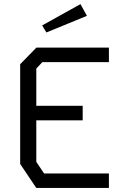

<svg xmlns="http://www.w3.org/2000/svg" viewBox="-20 -932 640 952"><path d="M160.5 -696 80 -613.5V-119L160 0H520V-72H198.5L160 -129.5V-335.5H390V-407.5H160V-592L190 -624H520V-696ZM379 -911.5 189 -806 210 -771 411 -853.5Z"/></svg>

Font: Kode Mono
Style: Regular
Weight: 400
Monospace: yes
Designer: Isa Ozler
Foundry: Kadena LLC
Version: Version 1.000;gftools[0.9.28]